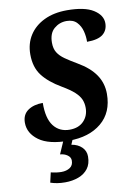

<svg xmlns="http://www.w3.org/2000/svg" viewBox="-103 -789 771 1094"><g transform="rotate(-10 283.0 -242.0)"><path d="M245 10Q130 10 73 -31.5Q16 -73 16 -134Q16 -181 49.5 -204.5Q83 -228 136 -228Q135 -138 168.5 -94.5Q202 -51 261 -51Q313 -51 342.5 -81.5Q372 -112 372 -158Q372 -185 362.5 -207Q353 -229 329 -251Q305 -273 259 -300Q187 -342 150.5 -390Q114 -438 114 -512Q114 -575 144.5 -622.5Q175 -670 231 -697Q287 -724 363 -724Q465 -724 515.5 -692Q566 -660 566 -614Q566 -573 537.5 -550Q509 -527 445 -527Q446 -557 438 -588.5Q430 -620 409 -642Q388 -664 350 -664Q309 -664 278 -637.5Q247 -611 247 -556Q247 -522 261 -499.5Q275 -477 302 -458Q329 -439 370 -415Q439 -375 472 -326Q505 -277 505 -216Q505 -108 434 -49Q363 10 245 10ZM184 240Q158 240 137.5 236.5Q117 233 99 227L112 170Q146 178 173 178Q202 178 222 165Q242 152 242 124Q242 105 224.5 92.5Q207 80 182 78L220 -9H274L255 35Q292 41 314.5 63Q337 85 337 117Q337 160 316.5 187Q296 214 261 227Q226 240 184 240Z"/></g></svg>

Font: Noto Serif SemiCondensed
Style: Bold Italic
Weight: 700
Width: 4
Italic angle: -12°
Designer: Monotype Design Team
Foundry: Monotype Imaging Inc.
Version: Version 2.014